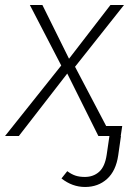

<svg xmlns="http://www.w3.org/2000/svg" viewBox="-45 -542 545 765"><path d="M442 -40 436 0H437L426 77Q417 139 381.5 171Q346 203 294 203Q243 203 200 169L223 140Q239 152 255 157.5Q271 163 293 163Q327 163 350 142.5Q373 122 380 75L391 0H347L223 -249L30 0H-25L199 -281L74 -522H124L230 -308L395 -522H449L254 -276L378 -40Z"/></svg>

Font: Fira Sans ExtraLight
Style: Italic
Weight: 275
Italic angle: -8°
Designer: Carrois Corporate & Edenspiekermann AG
Foundry: Carrois Corporate GbR & Edenspiekermann AG
Version: Version 4.203